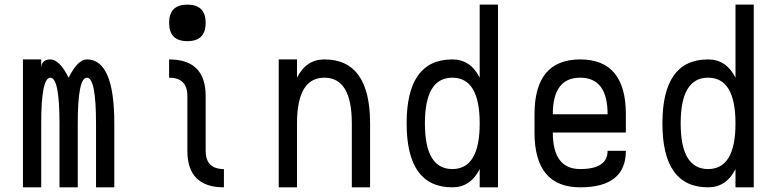

<svg xmlns="http://www.w3.org/2000/svg" viewBox="-20 -801 3321 821"><path d="M78.1 0V-546.9H156.2V-507.8Q156.2 -546.9 195.3 -546.9Q234.4 -546.9 273.4 -468.8Q312.5 -546.9 351.6 -546.9Q468.8 -546.9 468.8 -273.4V0H390.6V-273.4Q390.6 -468.8 351.6 -468.8Q312.5 -468.8 312.5 -273.4V0H234.4V-273.4Q234.4 -468.8 195.3 -468.8Q156.2 -468.8 156.2 -273.4V0Z M703.1 -468.8V-546.9Q859.4 -546.9 859.4 -390.6V-156.2Q859.4 -78.1 937.5 -78.1V0Q781.2 0 781.2 -156.2V-390.6Q781.2 -468.8 703.1 -468.8ZM703.1 -703.1Q703.1 -781.2 781.2 -781.2Q859.4 -781.2 859.4 -703.1Q859.4 -625 781.2 -625Q703.1 -625 703.1 -703.1Z M1171.9 0V-546.9H1250V-468.8Q1289.1 -546.9 1367.2 -546.9Q1562.5 -546.9 1562.5 -273.4V0H1484.4V-273.4Q1484.4 -468.8 1367.2 -468.8Q1250 -468.8 1250 -273.4V0Z M1718.8 -273.4Q1718.8 -546.9 1914.1 -546.9Q1992.2 -546.9 2031.2 -468.8V-781.2H2109.4V0H2031.2V-78.1Q1992.2 0 1914.1 0Q1718.8 0 1718.8 -273.4ZM1796.9 -273.4Q1796.9 -78.1 1914.1 -78.1Q2031.2 -78.1 2031.2 -273.4Q2031.2 -468.8 1914.1 -468.8Q1796.9 -468.8 1796.9 -273.4Z M2265.6 -234.4V-312.5Q2265.6 -546.9 2460.9 -546.9Q2656.2 -546.9 2656.2 -312.5V-234.4H2343.8Q2343.8 -78.1 2460.9 -78.1Q2578.1 -78.1 2578.1 -156.2H2656.2Q2656.2 0 2460.9 0Q2265.6 0 2265.6 -234.4ZM2343.8 -312.5H2578.1Q2578.1 -468.8 2460.9 -468.8Q2343.8 -468.8 2343.8 -312.5Z M2812.5 -273.4Q2812.5 -546.9 3007.8 -546.9Q3085.9 -546.9 3125 -468.8V-781.2H3203.1V0H3125V-78.1Q3085.9 0 3007.8 0Q2812.5 0 2812.5 -273.4ZM2890.6 -273.4Q2890.6 -78.1 3007.8 -78.1Q3125 -78.1 3125 -273.4Q3125 -468.8 3007.8 -468.8Q2890.6 -468.8 2890.6 -273.4Z"/></svg>

Font: Luculent
Style: Regular
Weight: 400
Monospace: yes
Designer: Andrew Kensler
Version: Version 1.0.0-845fa02f9341